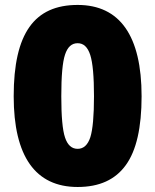

<svg xmlns="http://www.w3.org/2000/svg" viewBox="-20 -744 626 774"><path d="M550.8 -356C550.8 -600.1 462.9 -724.1 293 -724.1C118.7 -724.1 35.2 -609.9 35.2 -356C35.2 -113.8 122.6 9.8 293 9.8C380.4 9.8 444.8 -19.5 487.3 -78.6C529.8 -137.2 550.8 -229.5 550.8 -356ZM227.1 -356C227.1 -437.5 231.9 -493.2 242.2 -523.9C252.4 -554.7 269 -569.8 293 -569.8C316.9 -569.8 333.5 -554.2 343.8 -522.5C354 -490.7 358.9 -435.1 358.9 -356C358.9 -277.3 354 -222.2 344.2 -190.9C334 -159.7 316.9 -144 293 -144C269 -144 252.4 -159.2 242.2 -189.5C231.9 -219.7 227.1 -275.4 227.1 -356Z"/></svg>

Font: Sahel Black
Style: Bold
Weight: 900
Foundry: Saber Rastikerdar (saber.rastikerdar@gmail.com)
Version: Version 3.4.0